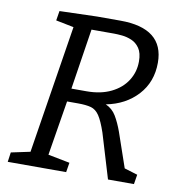

<svg xmlns="http://www.w3.org/2000/svg" viewBox="-79 -771 796 845"><g transform="rotate(10 319.0 -349.0)"><path d="M11 0 17 -43 102 -61 193 -634 113 -650 120 -693 287 -698H391Q586 -698 586 -544Q586 -458 532.5 -399.5Q479 -341 392 -324Q422 -311 439 -282.5Q456 -254 470 -215L523 -61L582 -43L575 0H459L399 -199Q382 -249 366.5 -272Q351 -295 329 -301Q307 -307 271 -307H222L182 -62L279 -43L272 0ZM374 -637H273L231 -366H299Q362 -366 408 -388.5Q454 -411 478.5 -449.5Q503 -488 503 -535Q503 -573 488.5 -594Q474 -615 452.5 -624Q431 -633 409.5 -635Q388 -637 374 -637Z"/></g></svg>

Font: Bitter
Style: Italic
Weight: 400
Italic angle: -9°
Designer: Sol Matas, and Bitter project Authors
Foundry: Sol Matas
Version: Version 2.001